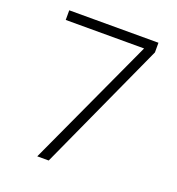

<svg xmlns="http://www.w3.org/2000/svg" viewBox="-127 -798 827 898"><g transform="rotate(20 286.5 -348.5)"><path d="M215 -2H158L455 -647H65V-695H509V-647Z"/></g></svg>

Font: LXGW 975 Gothic SC 200W
Style: Regular
Weight: 200
Version: Version 2.01;February 25, 2021